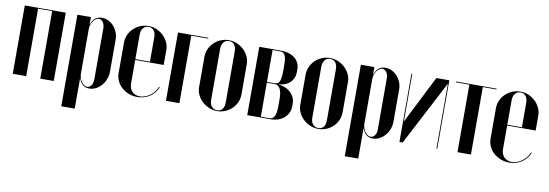

<svg xmlns="http://www.w3.org/2000/svg" viewBox="-53 -853 3915 1370"><g transform="rotate(10 1905.0 -168.0)"><path d="M38.8 -495V0H136.2V-489H238.2V0H335.8V-495Z M517.5 -473V-495H420V168H517.5V-21.2V-49.8H519.5Q530.2 -18.5 549.2 -4.8Q568.2 9 593.5 9Q618.8 9 641.4 -2.6Q664 -14.2 681.4 -33.9Q698.8 -53.5 709.1 -79.9Q719.5 -106.2 719.5 -134.8V-368.5Q719.5 -396.2 709.5 -420.8Q699.5 -445.2 682.9 -463.8Q666.2 -482.2 644 -493.1Q621.8 -504 596.5 -504Q569.8 -504 550.2 -489.5Q530.8 -475 519.2 -442.8H517.5ZM517.5 -86.8V-409.5Q517.5 -424.5 522.4 -439.5Q527.2 -454.5 535.8 -466.5Q544.2 -478.5 554.8 -485.6Q565.2 -492.8 576 -492.8Q594.2 -492.8 606.6 -475.2Q619 -457.8 619 -432.2V-59.8Q619 -34.5 606.9 -17.6Q594.8 -0.8 576.8 -0.8Q565.5 -0.8 555 -7.9Q544.5 -15 536 -27Q527.5 -39 522.5 -54.6Q517.5 -70.2 517.5 -86.8Z M781.8 -356.5V-137Q781.8 -106.5 794.1 -79.7Q806.4 -52.9 828.4 -33.5Q850.3 -14.1 879.6 -2.6Q908.8 9 941.8 9Q992 9 1030.6 -16Q1069.2 -41 1089 -86.8L1083.2 -89Q1075.5 -69.5 1062.4 -53Q1049.2 -36.5 1032.4 -24.2Q1015.5 -12 996.2 -5.2Q976.9 1.5 958.5 1.5Q941.5 1.5 927.3 -4.4Q913.1 -10.3 903.3 -20.3Q893.5 -30.2 887.9 -44.6Q882.2 -59 882.2 -75.8V-431.5Q882.2 -461.8 896.8 -479.9Q911.2 -498 935.8 -498Q960.2 -498 974.1 -480.4Q988 -462.8 988 -431.5V-255H877V-249H1088.5V-357.2Q1088.5 -386.9 1075.9 -413.3Q1063.2 -439.8 1042.2 -459.9Q1021.2 -480.1 993.4 -492.1Q965.5 -504 934.4 -504Q903.2 -504 875.6 -492.4Q848 -480.8 826.8 -460.5Q805.7 -440.3 793.7 -413.6Q781.8 -386.9 781.8 -356.5Z M1148.8 0H1246.2V-489H1368.8V-495H1148.8Z M1516.8 -504Q1547.8 -504 1576 -492.1Q1604.3 -480.1 1625.3 -459.9Q1646.2 -439.8 1658.9 -413.3Q1671.5 -386.9 1671.5 -357.2V-137Q1671.5 -107.5 1659.6 -80.7Q1647.7 -53.9 1627.1 -34.1Q1606.5 -14.2 1579 -2.6Q1551.5 9 1521 9Q1489.2 9 1461.3 -3Q1433.3 -15 1411.8 -34.9Q1390.2 -54.8 1377.5 -81.1Q1364.8 -107.4 1364.8 -137V-357.2Q1364.8 -386.7 1376.7 -413.5Q1388.7 -440.2 1409.5 -460.5Q1430.2 -480.8 1457.9 -492.4Q1485.5 -504 1516.8 -504ZM1518.8 -498Q1494.2 -498 1479.8 -479.9Q1465.2 -461.8 1465.2 -431.5V-62.8Q1465.2 -32.5 1479.8 -14.8Q1494.3 3 1519.5 3Q1544 3 1557.5 -14.2Q1571 -31.5 1571 -62.8V-431.5Q1571 -462.8 1557.1 -480.4Q1543.2 -498 1518.8 -498Z M2033.2 -383.8Q2033.2 -413.5 2021.1 -434.4Q2009 -455.2 1989.9 -468.6Q1970.8 -482 1947.4 -488.5Q1924 -495 1901.2 -495H1737.8V0H1911.2Q1936.5 0 1960.2 -8Q1984 -16 2002.2 -31.1Q2020.5 -46.2 2031.6 -68Q2042.8 -89.8 2042.8 -116V-137.2Q2042.8 -164.2 2032 -184.9Q2021.2 -205.5 2004.9 -219.9Q1988.5 -234.2 1968.9 -242.2Q1949.2 -250.2 1931.2 -252.5L1920.5 -254V-256L1931.2 -256.8Q1947 -258.2 1965.2 -264.9Q1983.5 -271.5 1998.4 -284.1Q2013.2 -296.8 2023.2 -316.9Q2033.2 -337 2033.2 -366.5ZM1945.2 -102Q1945.2 -78.2 1942.8 -60.5Q1940.2 -42.8 1934.6 -30.8Q1929 -18.8 1920.1 -12.4Q1911.2 -6 1898.5 -6H1835.2V-252H1893.2Q1905.8 -252 1915.4 -245.5Q1925 -239 1931.8 -226.6Q1938.5 -214.2 1941.9 -196.1Q1945.2 -178 1945.2 -154.5ZM1835.2 -258V-489H1891Q1904.2 -489 1912.9 -483Q1921.5 -477 1926.6 -465.4Q1931.8 -453.8 1933.8 -436.2Q1935.8 -418.8 1935.8 -395V-353.5Q1935.8 -305.8 1927.1 -281.9Q1918.5 -258 1893.2 -258Z M2249.8 -504Q2280.8 -504 2309 -492.1Q2337.3 -480.1 2358.3 -459.9Q2379.2 -439.8 2391.9 -413.3Q2404.5 -386.9 2404.5 -357.2V-137Q2404.5 -107.5 2392.6 -80.7Q2380.7 -53.9 2360.1 -34.1Q2339.5 -14.2 2312 -2.6Q2284.5 9 2254 9Q2222.2 9 2194.3 -3Q2166.3 -15 2144.8 -34.9Q2123.2 -54.8 2110.5 -81.1Q2097.8 -107.4 2097.8 -137V-357.2Q2097.8 -386.7 2109.7 -413.5Q2121.7 -440.2 2142.5 -460.5Q2163.2 -480.8 2190.9 -492.4Q2218.5 -504 2249.8 -504ZM2251.8 -498Q2227.2 -498 2212.8 -479.9Q2198.2 -461.8 2198.2 -431.5V-62.8Q2198.2 -32.5 2212.8 -14.8Q2227.3 3 2252.5 3Q2277 3 2290.5 -14.2Q2304 -31.5 2304 -62.8V-431.5Q2304 -462.8 2290.1 -480.4Q2276.2 -498 2251.8 -498Z M2571.5 -473V-495H2474V168H2571.5V-21.2V-49.8H2573.5Q2584.2 -18.5 2603.2 -4.8Q2622.2 9 2647.5 9Q2672.8 9 2695.4 -2.6Q2718 -14.2 2735.4 -33.9Q2752.8 -53.5 2763.1 -79.9Q2773.5 -106.2 2773.5 -134.8V-368.5Q2773.5 -396.2 2763.5 -420.8Q2753.5 -445.2 2736.9 -463.8Q2720.2 -482.2 2698 -493.1Q2675.8 -504 2650.5 -504Q2623.8 -504 2604.2 -489.5Q2584.8 -475 2573.2 -442.8H2571.5ZM2571.5 -86.8V-409.5Q2571.5 -424.5 2576.4 -439.5Q2581.2 -454.5 2589.8 -466.5Q2598.2 -478.5 2608.8 -485.6Q2619.2 -492.8 2630 -492.8Q2648.2 -492.8 2660.6 -475.2Q2673 -457.8 2673 -432.2V-59.8Q2673 -34.5 2660.9 -17.6Q2648.8 -0.8 2630.8 -0.8Q2619.5 -0.8 2609 -7.9Q2598.5 -15 2590 -27Q2581.5 -39 2576.5 -54.6Q2571.5 -70.2 2571.5 -86.8Z M3021 -495 2862.5 -181 2848.8 -152.5H2846.5V-182.5V-495H2840.5V0H2863.8L3092 -437.2L3106.8 -466.5H3108.8V-436.5V0H3114.8V-495Z M3457.2 -495H3162.8V-489H3261V0H3358.5V-489H3457.2Z M3476.8 -356.5V-137Q3476.8 -106.5 3489.1 -79.7Q3501.4 -52.9 3523.4 -33.5Q3545.3 -14.1 3574.6 -2.6Q3603.8 9 3636.8 9Q3687 9 3725.6 -16Q3764.2 -41 3784 -86.8L3778.2 -89Q3770.5 -69.5 3757.4 -53Q3744.2 -36.5 3727.4 -24.2Q3710.5 -12 3691.2 -5.2Q3671.9 1.5 3653.5 1.5Q3636.5 1.5 3622.3 -4.4Q3608.1 -10.3 3598.3 -20.3Q3588.5 -30.2 3582.9 -44.6Q3577.2 -59 3577.2 -75.8V-431.5Q3577.2 -461.8 3591.8 -479.9Q3606.2 -498 3630.8 -498Q3655.2 -498 3669.1 -480.4Q3683 -462.8 3683 -431.5V-255H3572V-249H3783.5V-357.2Q3783.5 -386.9 3770.9 -413.3Q3758.2 -439.8 3737.2 -459.9Q3716.2 -480.1 3688.4 -492.1Q3660.5 -504 3629.4 -504Q3598.2 -504 3570.6 -492.4Q3543 -480.8 3521.8 -460.5Q3500.7 -440.3 3488.7 -413.6Q3476.8 -386.9 3476.8 -356.5Z"/></g></svg>

Font: Moniqa Black
Style: Regular
Weight: 900
Designer: Rajesh Rajput
Foundry: Rajesh Rajput
Version: Version 1.000